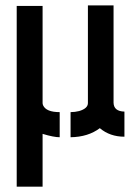

<svg xmlns="http://www.w3.org/2000/svg" viewBox="-20 -704 528 724"><path d="M43 0H140.6V-199.2Q182.6 -186.5 205.1 -186.5V-281.2Q154.3 -281.2 142.6 -306.6Q140.6 -311.5 140.6 -315.4V-681.6H43ZM246.1 -186.5Q312.5 -187.5 356.4 -220.7Q394.5 -188.5 449.2 -188.5V-283.2Q409.2 -284.2 408.2 -316.4V-683.6H311.5V-315.4Q311.5 -294.9 278.3 -285.2Q262.7 -281.2 246.1 -281.2Z"/></svg>

Font: Post No Bills Colombo
Style: Bold
Weight: 800
Designer: Kosala Senevirathne, Siva Puranthara, Lasantha Premarathna, Tharique Azeez
Foundry: Mooniak
Version: Version 1.220 ; ttfautohint (v1.5)